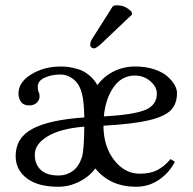

<svg xmlns="http://www.w3.org/2000/svg" viewBox="-20 -693 728 725"><path d="M406.7 -670.4Q412.6 -672.9 421.4 -672.9Q450.7 -672.9 470.2 -654.3Q470.2 -654.3 476.6 -649.4L479 -638.7L364.3 -529.8Q343.3 -510.3 335.4 -510.3Q329.6 -510.3 325.2 -513.9Q320.8 -517.6 320.8 -522.5Q320.8 -535.2 327.1 -544.9ZM265.1 -386.7Q240.2 -411.6 207 -411.6Q174.8 -411.6 148.7 -399.7Q122.6 -387.7 122.6 -366.2Q122.6 -350.6 126 -345.7Q129.4 -339.8 129.4 -327.6Q129.4 -315.4 118.7 -305.2Q107.9 -294.9 90.3 -294.9Q68.8 -294.9 59.3 -308.3Q49.8 -321.8 49.8 -339.8Q49.8 -382.8 98.1 -412.4Q146.5 -441.9 210 -441.9Q223.6 -441.9 237.3 -440.2Q251 -438.5 272.9 -432.4Q294.9 -426.3 314.7 -410.6Q334.5 -395 347.7 -371.6Q372.6 -405.3 409.9 -423.6Q447.3 -441.9 490.2 -441.9Q530.8 -441.9 562.7 -431.2Q594.7 -420.4 612.5 -404.3Q630.4 -388.2 639.4 -372.1Q648.4 -356 648.4 -341.8Q648.4 -300.3 624.5 -276.4Q600.6 -252.4 541 -238.5Q481.4 -224.6 370.6 -218.3Q371.1 -140.1 410.9 -88.6Q450.7 -37.1 507.8 -37.1Q546.9 -37.1 573.5 -50.5Q600.1 -64 624 -92.3L640.6 -82Q618.2 -39.6 579.8 -13.7Q541.5 12.2 493.7 12.2Q396 12.2 339.8 -57.1Q317.9 -26.4 279.5 -7.1Q241.2 12.2 200.2 12.2Q123 12.2 81.1 -19.8Q39.1 -51.8 39.1 -104Q39.1 -172.9 103 -206.8Q167 -240.7 298.3 -249.5Q297.4 -308.1 289.6 -339.1Q281.7 -370.1 265.1 -386.7ZM298.3 -214.8Q208 -207.5 159.7 -178.2Q111.3 -148.9 111.3 -108.9Q111.3 -73.2 133.5 -51.8Q155.8 -30.3 201.7 -30.3Q231 -30.3 254.2 -46.9Q277.3 -63.5 289.1 -98.6Q297.4 -123.5 298.3 -214.8ZM372.1 -253.4Q481.4 -259.3 526.9 -277.3Q572.3 -295.4 572.3 -339.4Q572.3 -364.7 547.9 -386.2Q523.4 -407.7 489.3 -407.7Q439.9 -407.7 409.2 -364.3Q378.4 -320.8 372.1 -253.4Z"/></svg>

Font: Libertinage
Style: f
Weight: 400
Designer: OSP
Foundry: OSP
Version: Version 1.0; 2008; OFL relea